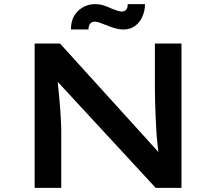

<svg xmlns="http://www.w3.org/2000/svg" viewBox="-20 -911 1048 931"><path d="M148 0V-700H271L767 -153L751 -149Q747 -180 743.5 -213Q740 -246 738 -279.5Q736 -313 734.5 -348Q733 -383 732 -418.5Q731 -454 731 -490V-700H860V0H735L237 -539L257 -546Q260 -515 262.5 -486Q265 -457 268 -429.5Q271 -402 272.5 -375.5Q274 -349 275.5 -323Q277 -297 277 -271V0ZM579 -768Q557 -768 534.5 -775Q512 -782 490 -791Q473 -798 461 -802Q449 -806 439 -806Q425 -806 417 -796Q409 -786 409 -768H324Q324 -826 359 -858.5Q394 -891 442 -891Q462 -891 481.5 -885Q501 -879 522 -869Q537 -863 549.5 -859Q562 -855 571 -855Q585 -855 592.5 -865Q600 -875 599 -891H683Q683 -859 670.5 -830.5Q658 -802 634.5 -785Q611 -768 579 -768Z"/></svg>

Font: Lexend Mega Medium
Style: Regular
Weight: 500
Version: Version 1.007